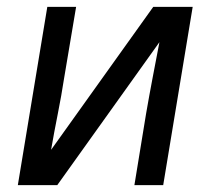

<svg xmlns="http://www.w3.org/2000/svg" viewBox="-20 -540 640 560"><path d="M32 0 118 -520H202L167 -312Q159 -260 148.5 -207.5Q138 -155 129 -103L427 -520H542L456 0H372L406 -208Q415 -260 425 -312.5Q435 -365 445 -417L147 0Z"/></svg>

Font: Iosevka Extended Oblique
Style: Regular
Weight: 400
Width: 7
Italic angle: -9°
Monospace: yes
Designer: Belleve Invis
Foundry: Belleve Invis
Version: Version 32.0.1; ttfautohint (v1.8.4)